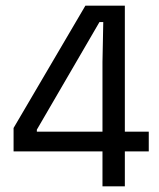

<svg xmlns="http://www.w3.org/2000/svg" viewBox="-20 -659 562 679"><path d="M342.4 0V-439.7L345.2 -580.9H331.7L110.3 -200.4V-162.3L78.3 -193.3H506.1V-123.6H28V-206.4L282 -639H421.5V0Z"/></svg>

Font: Anek Gujarati Medium
Style: Regular
Weight: 500
Designer: Mrunmayee Ghaisas (Gujarati), Yesha Goshar (Latin)
Foundry: Ek Type
Version: Version 1.003